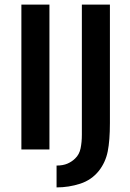

<svg xmlns="http://www.w3.org/2000/svg" viewBox="-20 -650 567 835"><path d="M195 -630V0H73V-630ZM458 -630V-115Q458 -39 448.5 8.5Q439 56 410 93Q378 133 328.5 149Q279 165 226 165V70Q254 70 273.5 61.5Q293 53 307 39Q325 22 330.5 -5Q336 -32 336 -64V-630Z"/></svg>

Font: Mukta Mahee SemiBold
Style: Regular
Weight: 600
Designer: Shuchita Grover, Noopur Datye, Girish Dalvi, Yashodeep Gholap
Foundry: Ek Type
Version: Version 2.538;PS 1.000;hotconv 16.6.51;makeotf.lib2.5.65220;